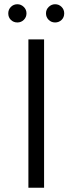

<svg xmlns="http://www.w3.org/2000/svg" viewBox="-20 -886 342 906"><path d="M114 0V-700H188V0ZM19 -823Q19 -841 31.5 -853.5Q44 -866 62 -866Q79 -866 92 -853.5Q105 -841 105 -823Q105 -805 92.5 -792.5Q80 -780 62 -780Q44 -780 31.5 -792Q19 -804 19 -823ZM240 -866Q258 -866 270.5 -853.5Q283 -841 283 -823Q283 -804 270.5 -792Q258 -780 240 -780Q222 -780 209.5 -792.5Q197 -805 197 -823Q197 -841 210 -853.5Q223 -866 240 -866Z"/></svg>

Font: Belfius21
Style: Regular
Weight: 400
Designer: Montserrat's base design by Julieta Ulanovsky, modified by Coast SPRL for Belfius Bank NV.
Foundry: Montserrat's base design by Julieta Ulanovsky, modified by Coast SPRL for Belfius Bank NV.
Version: Version 2.000;FEAKit 1.0